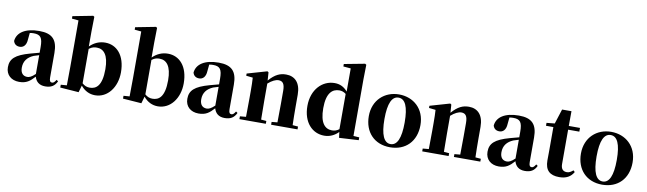

<svg xmlns="http://www.w3.org/2000/svg" viewBox="-44 -1442 6993 2076"><g transform="rotate(10 3452.5 -404.5)"><path d="M471 16C536 16 574 -7 600 -62L582 -75C563 -45 552 -37 537 -37C518 -37 508 -50 508 -88V-357C508 -502 449 -563 307 -563C152 -563 65 -503 56 -410C65 -376 90 -358 126 -358C164 -358 198 -384 201 -453L208 -524C223 -527 236 -528 250 -528C326 -528 350 -497 350 -393V-332L253 -306C90 -261 39 -210 39 -119C39 -35 99 17 185 17C265 17 303 -14 354 -70C369 -17 406 16 471 16ZM350 -99C309 -60 284 -51 263 -51C218 -51 188 -80 188 -140C188 -213 227 -259 292 -287C306 -292 327 -298 350 -305Z M1019 17C1156 17 1253 -111 1253 -275C1253 -463 1156 -563 1031 -563C969 -563 911 -540 862 -491V-656L865 -817L852 -826L630 -783V-756L703 -749V-238C703 -181 702 -95 701 -36L635 -31V0L839 15L861 -61C904 -9 958 17 1019 17ZM865 -465C899 -491 924 -494 951 -494C1026 -494 1081 -435 1081 -279C1081 -96 1018 -54 948 -54C918 -54 892 -63 865 -87Z M1708 17C1845 17 1942 -111 1942 -275C1942 -463 1845 -563 1720 -563C1658 -563 1600 -540 1551 -491V-656L1554 -817L1541 -826L1319 -783V-756L1392 -749V-238C1392 -181 1391 -95 1390 -36L1324 -31V0L1528 15L1550 -61C1593 -9 1647 17 1708 17ZM1554 -465C1588 -491 1613 -494 1640 -494C1715 -494 1770 -435 1770 -279C1770 -96 1707 -54 1637 -54C1607 -54 1581 -63 1554 -87Z M2441 16C2506 16 2544 -7 2570 -62L2552 -75C2533 -45 2522 -37 2507 -37C2488 -37 2478 -50 2478 -88V-357C2478 -502 2419 -563 2277 -563C2122 -563 2035 -503 2026 -410C2035 -376 2060 -358 2096 -358C2134 -358 2168 -384 2171 -453L2178 -524C2193 -527 2206 -528 2220 -528C2296 -528 2320 -497 2320 -393V-332L2223 -306C2060 -261 2009 -210 2009 -119C2009 -35 2069 17 2155 17C2235 17 2273 -14 2324 -70C2339 -17 2376 16 2441 16ZM2320 -99C2279 -60 2254 -51 2233 -51C2188 -51 2158 -80 2158 -140C2158 -213 2197 -259 2262 -287C2276 -292 2297 -298 2320 -305Z M3012 0H3240V-31L3180 -36C3178 -94 3177 -179 3177 -238V-370C3177 -501 3112 -563 3017 -563C2951 -563 2896 -540 2830 -464L2824 -553L2811 -562L2593 -499V-475L2666 -467C2669 -419 2670 -386 2670 -321V-238C2670 -182 2669 -96 2668 -37L2602 -31V0H2892V-31L2834 -36L2832 -238V-431C2875 -469 2916 -488 2946 -488C2993 -488 3015 -460 3015 -383V-238L3013 -37L2950 -31V0Z M3698 12 3912 0V-31L3848 -35V-657L3851 -817L3837 -826L3610 -783V-756L3692 -749V-495C3653 -541 3608 -563 3549 -563C3416 -563 3301 -451 3301 -269C3301 -88 3404 17 3535 17C3596 17 3648 -8 3690 -51ZM3686 -81C3662 -62 3636 -54 3608 -54C3531 -54 3474 -112 3474 -275C3474 -443 3537 -494 3613 -494C3637 -494 3662 -487 3686 -468Z M4257 17C4428 17 4541 -97 4541 -276C4541 -455 4415 -563 4257 -563C4100 -563 3974 -453 3974 -276C3974 -100 4085 17 4257 17ZM4257 -18C4186 -18 4146 -100 4146 -274C4146 -449 4186 -528 4257 -528C4329 -528 4368 -449 4368 -274C4368 -100 4329 -18 4257 -18Z M5019 0H5247V-31L5187 -36C5185 -94 5184 -179 5184 -238V-370C5184 -501 5119 -563 5024 -563C4958 -563 4903 -540 4837 -464L4831 -553L4818 -562L4600 -499V-475L4673 -467C4676 -419 4677 -386 4677 -321V-238C4677 -182 4676 -96 4675 -37L4609 -31V0H4899V-31L4841 -36L4839 -238V-431C4882 -469 4923 -488 4953 -488C5000 -488 5022 -460 5022 -383V-238L5020 -37L4957 -31V0Z M5737 16C5802 16 5840 -7 5866 -62L5848 -75C5829 -45 5818 -37 5803 -37C5784 -37 5774 -50 5774 -88V-357C5774 -502 5715 -563 5573 -563C5418 -563 5331 -503 5322 -410C5331 -376 5356 -358 5392 -358C5430 -358 5464 -384 5467 -453L5474 -524C5489 -527 5502 -528 5516 -528C5592 -528 5616 -497 5616 -393V-332L5519 -306C5356 -261 5305 -210 5305 -119C5305 -35 5365 17 5451 17C5531 17 5569 -14 5620 -70C5635 -17 5672 16 5737 16ZM5616 -99C5575 -60 5550 -51 5529 -51C5484 -51 5454 -80 5454 -140C5454 -213 5493 -259 5558 -287C5572 -292 5593 -298 5616 -305Z M6115 17C6192 17 6242 -12 6272 -66L6256 -82C6229 -60 6212 -50 6187 -50C6147 -50 6122 -73 6122 -127V-505H6245V-546H6122L6123 -708H6020L5968 -546L5879 -537V-505H5960V-249C5960 -208 5959 -179 5959 -139C5959 -29 6013 17 6115 17Z M6586 17C6757 17 6870 -97 6870 -276C6870 -455 6744 -563 6586 -563C6429 -563 6303 -453 6303 -276C6303 -100 6414 17 6586 17ZM6586 -18C6515 -18 6475 -100 6475 -274C6475 -449 6515 -528 6586 -528C6658 -528 6697 -449 6697 -274C6697 -100 6658 -18 6586 -18Z"/></g></svg>

Font: GenKiMin2 TW H
Style: Regular
Weight: 900
Version: Version 2.100;PS 2.1;hotconv 16.6.51;makeotf.lib2.5.65220 DE